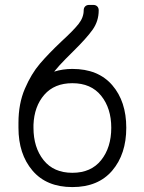

<svg xmlns="http://www.w3.org/2000/svg" viewBox="-20 -750 584 780"><path d="M231 -583Q278 -626 299 -652.5Q320 -679 320 -708Q320 -718 326 -724Q332 -730 342 -730H359Q369 -730 375 -724Q381 -718 381 -708Q381 -664 356 -629Q331 -594 277 -541Q272 -536 246.5 -510.5Q221 -485 200 -459Q235 -470 274 -470Q379 -470 436 -404Q493 -338 493 -231Q493 -124 436 -57Q379 10 274 10Q169 10 112 -57Q55 -124 55 -231V-251Q55 -329 81 -389.5Q107 -450 142 -491Q177 -532 231 -583ZM432 -231Q432 -310 391 -361Q350 -412 274 -412Q201 -412 160 -365Q119 -318 116 -243V-231Q116 -151 157 -99.5Q198 -48 274 -48Q350 -48 391 -99.5Q432 -151 432 -231Z"/></svg>

Font: Rubik
Style: Regular
Weight: 300
Designer: Hubert & Fischer
Foundry: Hubert & Fischer
Version: Version 1.100